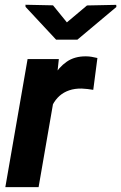

<svg xmlns="http://www.w3.org/2000/svg" viewBox="-20 -772 500 792"><path d="M209.5 -405.8 139.2 0H2L93.8 -528.3H222.7ZM381.8 -532.7 364.7 -401.4Q353 -403.3 341.1 -404.8Q329.1 -406.2 316.9 -406.7Q288.6 -407.2 265.6 -399.4Q242.7 -391.6 225.8 -376.7Q209 -361.8 197.5 -340.3Q186 -318.8 180.2 -292L153.3 -300.8Q158.2 -338.4 169.7 -380.1Q181.2 -421.9 201.9 -458.3Q222.7 -494.6 255.1 -517.3Q287.6 -540 334.5 -539.6Q346.7 -539.6 358.2 -537.6Q369.6 -535.6 381.8 -532.7ZM198.7 -750 255.9 -679.7 338.9 -749.5 459.5 -752 460 -743.2 299.3 -608.4H211.4L85.4 -743.7L85 -752.4Z"/></svg>

Font: Roboto
Style: Bold Italic
Weight: 700
Italic angle: -12°
Designer: Christian Robertson
Foundry: Google
Version: Version 3.0